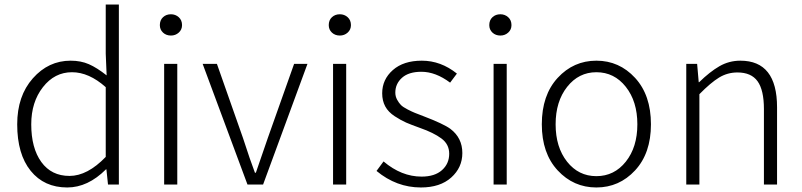

<svg xmlns="http://www.w3.org/2000/svg" viewBox="-20 -815 3544 848"><path d="M277 13Q175 13 115.5 -60.5Q56 -134 56 -266Q56 -391 125 -469Q194 -547 292 -547Q337 -547 372.5 -531.5Q408 -516 451 -482L447 -578V-795H505V0H457L450 -67H448Q368 13 277 13ZM287 -38Q366 -38 447 -122V-430Q373 -496 298 -496Q221 -496 169.5 -430Q118 -364 118 -266Q118 -161 162.5 -99.5Q207 -38 287 -38Z M705 0V-533H763V0ZM735 -658Q714 -658 700 -671Q686 -684 686 -704Q686 -726 700 -739Q714 -752 735 -752Q755 -752 769.5 -739Q784 -726 784 -704Q784 -684 769.5 -671Q755 -658 735 -658Z M1073 0 875 -533H938L1053 -206Q1085 -107 1106 -52H1110Q1144 -149 1163 -206L1279 -533H1338L1142 0Z M1451 0V-533H1509V0ZM1481 -658Q1460 -658 1446 -671Q1432 -684 1432 -704Q1432 -726 1446 -739Q1460 -752 1481 -752Q1501 -752 1515.5 -739Q1530 -726 1530 -704Q1530 -684 1515.5 -671Q1501 -658 1481 -658Z M1839 13Q1731 13 1643 -60L1674 -102Q1753 -35 1842 -35Q1900 -35 1932 -63.5Q1964 -92 1964 -136Q1964 -178 1929.5 -203.5Q1895 -229 1835 -250Q1796 -264 1774 -273.5Q1752 -283 1723.5 -301.5Q1695 -320 1681.5 -345Q1668 -370 1668 -403Q1668 -464 1715 -505.5Q1762 -547 1843 -547Q1927 -547 1998 -490L1968 -450Q1904 -498 1841 -498Q1785 -498 1755.5 -471.5Q1726 -445 1726 -406Q1726 -389 1734 -374.5Q1742 -360 1751 -351Q1760 -342 1780.5 -331.5Q1801 -321 1812.5 -316.5Q1824 -312 1850 -302Q1939 -268 1969 -246Q2022 -206 2022 -139Q2022 -75 1973 -31Q1924 13 1839 13Z M2160 0V-533H2218V0ZM2190 -658Q2169 -658 2155 -671Q2141 -684 2141 -704Q2141 -726 2155 -739Q2169 -752 2190 -752Q2210 -752 2224.5 -739Q2239 -726 2239 -704Q2239 -684 2224.5 -671Q2210 -658 2190 -658Z M2373 -266Q2373 -395 2443 -471Q2513 -547 2614 -547Q2715 -547 2785 -471Q2855 -395 2855 -266Q2855 -138 2785 -62.5Q2715 13 2614 13Q2513 13 2443 -62.5Q2373 -138 2373 -266ZM2614 -496Q2536 -496 2485 -431.5Q2434 -367 2434 -266Q2434 -165 2484.5 -101Q2535 -37 2614 -37Q2693 -37 2744 -101Q2795 -165 2795 -266Q2795 -367 2744 -431.5Q2693 -496 2614 -496Z M3011 0V-533H3059L3066 -452H3068Q3115 -498 3157.5 -522.5Q3200 -547 3250 -547Q3412 -547 3412 -341V0H3354V-333Q3354 -417 3326 -456Q3298 -495 3237 -495Q3193 -495 3156 -472.5Q3119 -450 3069 -399V0Z"/></svg>

Font: Noto Sans Korean Light
Style: Regular
Weight: 300
Designer: Ryoko NISHIZUKA  (kana & ideographs); Paul D. Hunt (Latin, Greek & Cyrillic); Wenlong ZHANG  (bopomofo); Sandoll Communi
Foundry: Adobe Systems Incorporated
Version: Version 1.000;PS 1;hotconv 1.0.78;makeotf.lib2.5.61930